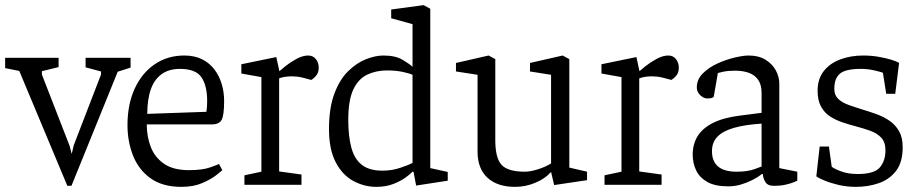

<svg xmlns="http://www.w3.org/2000/svg" viewBox="-42 -719 3582 747"><path d="M220 4 33 -443 -22 -454V-494H186V-458L121 -442V-429L229 -151L237 -120L245 -154L351 -429V-441L291 -457V-494H466V-456L416 -440L236 4Z M664 8Q590 8 543.5 -25.5Q497 -59 475.5 -114Q454 -169 454 -232Q454 -313 482 -374Q510 -435 560 -469Q610 -503 675 -503Q715 -503 744 -488.5Q773 -474 792 -449Q811 -424 820.5 -392.5Q830 -361 830 -326Q830 -271 820.5 -253Q811 -235 782 -235H529Q529 -188 544.5 -147.5Q560 -107 596 -82Q632 -57 693 -57Q746 -57 776.5 -68Q807 -79 810 -81L823 -57Q820 -54 800 -38Q780 -22 745.5 -7Q711 8 664 8ZM531 -276 761 -284Q764 -302 764 -326Q764 -385 742 -418Q720 -451 658 -451Q616 -451 587.5 -431Q559 -411 545 -372Q531 -333 531 -276Z M909 0V-37L975 -51V-419L897 -433V-469L1033 -497L1045 -442Q1049 -446 1067 -460.5Q1085 -475 1110 -489Q1135 -503 1157 -503Q1176 -503 1187 -489Q1198 -475 1198 -456Q1198 -439 1190.5 -428Q1183 -417 1169 -408L1135 -417Q1122 -420 1113 -421Q1104 -422 1092 -422Q1080 -422 1066.5 -420Q1053 -418 1044 -414V-52L1131 -40V0Z M1422 8Q1376 8 1333.5 -14.5Q1291 -37 1264.5 -87Q1238 -137 1238 -217Q1238 -298 1258.5 -353.5Q1279 -409 1312 -441.5Q1345 -474 1381.5 -488.5Q1418 -503 1450 -503Q1497 -503 1525 -486Q1553 -469 1563 -459V-476V-492V-625L1480 -648V-682L1606 -699L1632 -685V-65L1700 -50V-16L1577 3L1567 -50L1563 -51Q1555 -42 1535.5 -28Q1516 -14 1487.5 -3Q1459 8 1422 8ZM1446 -55Q1482 -55 1515 -66Q1548 -77 1563 -85V-428Q1550 -434 1523.5 -439.5Q1497 -445 1464 -445Q1421 -445 1386.5 -428.5Q1352 -412 1332.5 -370.5Q1313 -329 1313 -253Q1313 -189 1325 -144.5Q1337 -100 1366 -77.5Q1395 -55 1446 -55Z M1962 8Q1893 8 1854.5 -27.5Q1816 -63 1816 -129V-428L1732 -441V-474L1859 -503L1885 -489V-174Q1885 -104 1909.5 -77.5Q1934 -51 2000 -51Q2021 -51 2050 -60Q2079 -69 2102 -83V-428L2020 -441V-474L2147 -503L2173 -489V-67L2242 -51V-18L2114 1L2102 -50L2101 -49Q2079 -24 2041 -8Q2003 8 1962 8Z M2310 0V-37L2376 -51V-419L2298 -433V-469L2434 -497L2446 -442Q2450 -446 2468 -460.5Q2486 -475 2511 -489Q2536 -503 2558 -503Q2577 -503 2588 -489Q2599 -475 2599 -456Q2599 -439 2591.5 -428Q2584 -417 2570 -408L2536 -417Q2523 -420 2514 -421Q2505 -422 2493 -422Q2481 -422 2467.5 -420Q2454 -418 2445 -414V-52L2532 -40V0Z M2791 6Q2740 6 2710 -11Q2680 -28 2666.5 -56Q2653 -84 2653 -117Q2653 -158 2672 -189Q2691 -220 2731.5 -240.5Q2772 -261 2835 -269L2921 -280V-358Q2921 -389 2908 -408Q2895 -427 2872 -435.5Q2849 -444 2817 -444Q2791 -444 2772 -440Q2753 -436 2751 -435L2735 -343Q2735 -342 2730 -339Q2725 -336 2709 -336Q2696 -336 2682.5 -348.5Q2669 -361 2669 -379Q2669 -410 2692.5 -433.5Q2716 -457 2750.5 -472.5Q2785 -488 2818 -495.5Q2851 -503 2870 -503Q2910 -503 2936.5 -486.5Q2963 -470 2976.5 -445Q2990 -420 2990 -393V-65L3060 -51V-16Q3058 -15 3046 -10Q3034 -5 3014.5 -0.5Q2995 4 2968 4Q2944 4 2935 -12Q2926 -28 2926 -42H2922Q2906 -29 2885 -18.5Q2864 -8 2840.5 -1Q2817 6 2791 6ZM2824 -51Q2867 -51 2895 -61.5Q2923 -72 2921 -71V-238Q2858 -234 2815 -222Q2772 -210 2750 -188Q2728 -166 2728 -131Q2728 -51 2824 -51Z M3288 8Q3252 8 3220.5 0.5Q3189 -7 3166 -16.5Q3143 -26 3134 -33L3147 -149H3183L3194 -70Q3208 -60 3234 -51Q3260 -42 3295 -42Q3360 -42 3381.5 -68Q3403 -94 3403 -134Q3403 -166 3386.5 -183.5Q3370 -201 3343 -210.5Q3316 -220 3286 -228Q3259 -235 3233 -244Q3207 -253 3186 -267Q3165 -281 3152 -305Q3139 -329 3139 -366Q3139 -412 3163 -442.5Q3187 -473 3227.5 -488Q3268 -503 3316 -503Q3348 -503 3376.5 -498Q3405 -493 3426 -486.5Q3447 -480 3456 -474L3441 -354H3406L3393 -436Q3389 -438 3362.5 -444.5Q3336 -451 3307 -451Q3249 -451 3226.5 -433Q3204 -415 3204 -373Q3204 -349 3219 -334.5Q3234 -320 3259 -311Q3284 -302 3313 -293Q3340 -285 3368 -275Q3396 -265 3419 -249Q3442 -233 3456 -208.5Q3470 -184 3470 -146Q3470 -88 3444.5 -54.5Q3419 -21 3377.5 -6.5Q3336 8 3288 8Z"/></svg>

Font: Faustina Light Light
Style: Regular
Weight: 300
Version: Version 1.200